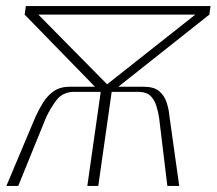

<svg xmlns="http://www.w3.org/2000/svg" viewBox="-20 -611 712 631"><path d="M1 0 97 -228Q108 -252 122 -274.5Q136 -297 157 -311.5Q178 -326 210 -326H292L61 -563L65 -591H672L668 -563L369 -326H451Q486 -326 503 -311.5Q520 -297 527.5 -274.5Q535 -252 537 -228L569 0H530L503 -223Q500 -243 494 -262.5Q488 -282 475.5 -295Q463 -308 439 -309H347L303 0H267L311 -309H219Q184 -307 164.5 -280.5Q145 -254 131 -224L40 0ZM332 -334 622 -563H106Z"/></svg>

Font: Alumni Sans ExtraLight
Style: Italic
Weight: 250
Italic angle: -8°
Version: Version 1.016